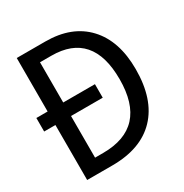

<svg xmlns="http://www.w3.org/2000/svg" viewBox="-166 -843 931 973"><g transform="rotate(-30 300.0 -357.0)"><path d="M65.9 0V-321.8H0V-400.9H65.9V-713.9H232.9Q387.7 -713.9 473.9 -621.6Q560.1 -529.3 560.1 -363.8Q560.1 -187.5 470.7 -93.8Q381.3 0 212.9 0ZM157.2 -636.2V-400.9H342.8V-321.8H157.2V-78.1H204.1Q463.9 -78.1 463.9 -360.8Q463.9 -636.2 223.1 -636.2Z"/></g></svg>

Font: Noto Mono
Style: Regular
Weight: 400
Designer: Monotype Design Team
Foundry: Monotype Imaging Inc.
Version: Version 1.00